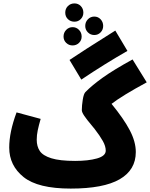

<svg xmlns="http://www.w3.org/2000/svg" viewBox="-20 -1083 879 1124"><path d="M362 -1009Q362 -1032 377.5 -1047.5Q393 -1063 416 -1063Q438 -1063 453 -1047.5Q468 -1032 468 -1009Q468 -987 453 -971.5Q438 -956 416 -956Q393 -956 377.5 -971Q362 -986 362 -1009ZM479 -931Q479 -954 494.5 -970Q510 -986 532 -986Q554 -986 569 -970Q584 -954 584 -931Q584 -909 569 -893.5Q554 -878 532 -878Q510 -878 494.5 -893.5Q479 -909 479 -931ZM352 -869Q352 -892 367.5 -908Q383 -924 405 -924Q427 -924 442.5 -908Q458 -892 458 -869Q458 -847 442.5 -832Q427 -817 405 -817Q383 -817 367.5 -832Q352 -847 352 -869ZM387 -732Q456 -779 655 -904L726 -785Q593 -709 456 -617ZM633 -475Q705 -387 740 -320Q775 -253 775 -193Q775 -88 680.5 -33.5Q586 21 394 21Q202 21 118 -46.5Q34 -114 34 -219Q34 -310 77 -425L218 -387Q207 -349 201 -320.5Q195 -292 195 -265Q195 -226 213 -199Q231 -172 280.5 -156.5Q330 -141 420 -141Q497 -141 548 -155.5Q599 -170 599 -201Q599 -227 582 -257.5Q565 -288 534 -328L516 -350Q488 -383 473.5 -404.5Q459 -426 459 -438Q459 -465 464.5 -499.5Q470 -534 480 -544Q518 -583 581.5 -628.5Q645 -674 756 -735L839 -601Q695 -523 633 -475Z"/></svg>

Font: Noto Sans Arabic CondBlack
Style: Regular
Weight: 900
Width: 3
Designer: Nadine Chahine
Foundry: Monotype Imaging Inc.
Version: Version 1.001